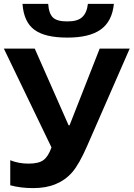

<svg xmlns="http://www.w3.org/2000/svg" viewBox="-20 -966 693 996"><path d="M33.2 -4.9V-134.8Q76.2 -117.2 128.4 -117.2Q180.7 -117.2 205.6 -135.7Q230.5 -154.3 247.1 -201.2L0 -713.9H160.2L335.9 -315.9H340.8L497.1 -713.9H652.8L432.1 -209Q390.6 -113.8 354.5 -72.3Q318.4 -31.2 268.1 -10.7Q218.8 9.8 152.3 9.8Q85.9 9.8 33.2 -4.9ZM328.1 -771Q213.9 -771 159.2 -811Q103.5 -851.1 96.7 -945.8H230Q233.4 -895.5 254.9 -875Q276.4 -854.5 329.6 -855Q381.8 -854.5 406.2 -877Q430.7 -899.4 436 -945.8H570.8Q561.5 -854.5 502 -812.5Q442.4 -770.5 328.1 -771Z"/></svg>

Font: OpenSans-Bold
Style: Bold
Weight: 700
Foundry: Ascender Corporation
Version: Version 1.10